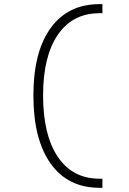

<svg xmlns="http://www.w3.org/2000/svg" viewBox="-20 -811 626 929"><path d="M461.9 97.7Q309.1 97.7 225.3 -19.3Q141.6 -136.2 141.6 -349.6Q141.6 -560.1 225.3 -675.5Q309.1 -791 461.9 -791H475.6V-747.1H461.9Q331.1 -747.1 259.8 -642.8Q188.5 -538.6 188.5 -349.6Q188.5 -157.7 259.8 -52Q331.1 53.7 461.9 53.7H475.6V97.7Z"/></svg>

Font: Cascadia Mono ExtraLight
Style: Regular
Weight: 200
Monospace: yes
Designer: Aaron Bell
Foundry: Saja Typeworks
Version: Version 2404.023; ttfautohint (v1.8.4)